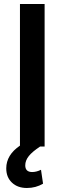

<svg xmlns="http://www.w3.org/2000/svg" viewBox="-20 -731 322 958"><path d="M202.6 -710.9H79.6V-4.4C34.2 26.4 11.2 64.5 11.2 108.9C11.2 138.7 20.5 162.1 39.6 180.2C58.6 198.2 83.5 207 114.3 207C144 207 170.9 199.7 194.8 185.5L184.6 116.2C169.4 123.5 154.8 127.4 140.6 127.4C117.7 127.4 106 116.2 106 94.2C106 78.1 111.8 62.5 124 47.4C135.3 33.2 154.3 17.1 180.2 0H202.6Z"/></svg>

Font: Roboto Medium
Style: Regular
Weight: 500
Designer: Google
Version: Version 2.137; 2017